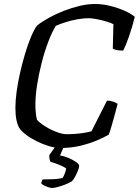

<svg xmlns="http://www.w3.org/2000/svg" viewBox="-20 -740 694 960"><path d="M281 0Q256 0 224.5 -9.5Q193 -19 163 -34Q133 -49 110 -66.5Q87 -84 76 -101Q67 -116 62 -141.5Q57 -167 57 -202Q57 -236 63 -281Q69 -326 80 -374.5Q91 -423 104.5 -468.5Q118 -514 133.5 -552Q149 -590 165 -612Q190 -632 224.5 -651Q259 -670 298.5 -685.5Q338 -701 378 -710.5Q418 -720 455 -720Q493 -720 531 -710.5Q569 -701 602 -686.5Q635 -672 654 -656Q641 -603 624.5 -556.5Q608 -510 596 -487Q577 -487 563 -490Q549 -493 544 -497L547 -619Q537 -625 513.5 -632Q490 -639 465 -644Q440 -649 423 -649Q399 -649 369.5 -644Q340 -639 311 -630Q282 -621 259 -611Q240 -580 221.5 -531.5Q203 -483 188.5 -426.5Q174 -370 165.5 -315.5Q157 -261 157 -217Q157 -195 159 -175.5Q161 -156 165 -141Q172 -132 189 -119.5Q206 -107 228 -95.5Q250 -84 273 -76.5Q296 -69 315 -69Q338 -69 361.5 -71Q385 -73 405 -76.5Q425 -80 437 -83L515 -237Q531 -237 546.5 -231.5Q562 -226 568 -221Q563 -200 555 -171Q547 -142 539 -114Q531 -86 524 -67Q502 -54 466 -38.5Q430 -23 383 -11.5Q336 0 281 0ZM240 200Q234 200 221.5 196Q209 192 198.5 186.5Q188 181 186 176Q189 168 189 166Q189 164 194 157Q223 157 247 156Q271 155 293 150Q300 139 304.5 126Q309 113 311 103Q303 95 277 84.5Q251 74 232 69Q231 65 228 56Q225 47 227 35Q238 20 252.5 -1Q267 -22 279 -37H313L280 37Q303 41 324.5 50.5Q346 60 361 70.5Q376 81 376 90Q376 97 370 112.5Q364 128 355.5 143.5Q347 159 340 166Q324 176 304 183.5Q284 191 266.5 195.5Q249 200 240 200Z"/></svg>

Font: Texturina Medium 12pt
Style: Italic
Weight: 400
Italic angle: -11°
Version: Version 1.002